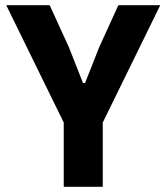

<svg xmlns="http://www.w3.org/2000/svg" viewBox="-20 -718 640 738"><path d="M225 0V-247L4 -698H171L245 -536L299 -399H307L361 -536L435 -698H596L375 -247V0Z"/></svg>

Font: iA Writer Duo S
Style: Bold
Weight: 700
Designer: Mike Abbink, Paul van der Laan, Pieter van Rosmalen, Oliver Reichenstein
Foundry: Bold Monday and Information Architects Inc.
Version: Version 2.000